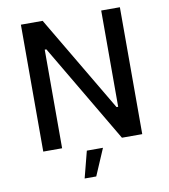

<svg xmlns="http://www.w3.org/2000/svg" viewBox="-94 -780 919 1043"><g transform="rotate(-10 365.0 -258.5)"><path d="M92 0H196V-544H205L526 0H638V-700H535V-169H526L212 -700H92ZM288 183H352L415 36H326Z"/></g></svg>

Font: Fixel Display Medium
Style: Regular
Weight: 500
Designer: AlfaBravo + MacPaw
Foundry: Kyrylo Tkachov, Marchela Mozhyna, Serhii Makarenko, Maria Weinstein, Zakhar Kryvoshyya
Version: Version 1.211